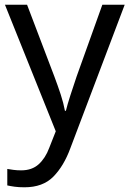

<svg xmlns="http://www.w3.org/2000/svg" viewBox="-20 -649 550 816"><path d="M1 -629H95L211 -324Q226 -284 238 -247.5Q250 -211 256 -178H260Q266 -203 279 -243.5Q292 -284 306 -325L415 -629H510L279 -19Q251 57 206.5 102Q162 147 84 147Q60 147 42 144.5Q24 142 11 139V69Q22 71 37.5 73Q53 75 70 75Q116 75 144.5 49Q173 23 189 -20L217 -91Z"/></svg>

Font: Noto Sans Telugu UI
Style: Regular
Weight: 400
Designer: Jelle Bosma - Monotype Design Team
Foundry: Monotype Imaging Inc.
Version: Version 2.005; ttfautohint (v1.8.4.7-5d5b)